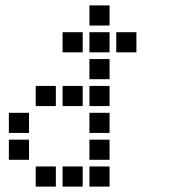

<svg xmlns="http://www.w3.org/2000/svg" viewBox="-20 -708 640 715"><path d="M314 -688Q313 -688 313 -688Q313 -688 313 -687V-614Q313 -613 313 -613Q313 -613 314 -613H387Q388 -613 388 -613Q388 -613 388 -614V-687Q388 -688 388 -688Q388 -688 387 -688ZM214 -588Q213 -588 213 -588Q213 -588 213 -587V-514Q213 -513 213 -513Q213 -513 214 -513H287Q288 -513 288 -513Q288 -513 288 -514V-587Q288 -588 288 -588Q288 -588 287 -588ZM314 -588Q313 -588 313 -588Q313 -588 313 -587V-514Q313 -513 313 -513Q313 -513 314 -513H387Q388 -513 388 -513Q388 -513 388 -514V-587Q388 -588 388 -588Q388 -588 387 -588ZM414 -588Q413 -588 413 -588Q413 -588 413 -587V-514Q413 -513 413 -513Q413 -513 414 -513H487Q488 -513 488 -513Q488 -513 488 -514V-587Q488 -588 488 -588Q488 -588 487 -588ZM314 -488Q313 -488 313 -488Q313 -488 313 -487V-414Q313 -413 313 -413Q313 -413 314 -413H387Q388 -413 388 -413Q388 -413 388 -414V-487Q388 -488 388 -488Q388 -488 387 -488ZM114 -388Q113 -388 113 -388Q113 -388 113 -387V-314Q113 -313 113 -313Q113 -313 114 -313H187Q188 -313 188 -313Q188 -313 188 -314V-387Q188 -388 188 -388Q188 -388 187 -388ZM214 -388Q213 -388 213 -388Q213 -388 213 -387V-314Q213 -313 213 -313Q213 -313 214 -313H287Q288 -313 288 -313Q288 -313 288 -314V-387Q288 -388 288 -388Q288 -388 287 -388ZM314 -388Q313 -388 313 -388Q313 -388 313 -387V-314Q313 -313 313 -313Q313 -313 314 -313H387Q388 -313 388 -313Q388 -313 388 -314V-387Q388 -388 388 -388Q388 -388 387 -388ZM14 -288Q13 -288 13 -288Q13 -288 13 -287V-214Q13 -213 13 -213Q13 -213 14 -213H87Q88 -213 88 -213Q88 -213 88 -214V-287Q88 -288 88 -288Q88 -288 87 -288ZM314 -288Q313 -288 313 -288Q313 -288 313 -287V-214Q313 -213 313 -213Q313 -213 314 -213H387Q388 -213 388 -213Q388 -213 388 -214V-287Q388 -288 388 -288Q388 -288 387 -288ZM14 -188Q13 -188 13 -188Q13 -188 13 -187V-114Q13 -113 13 -113Q13 -113 14 -113H87Q88 -113 88 -113Q88 -113 88 -114V-187Q88 -188 88 -188Q88 -188 87 -188ZM314 -188Q313 -188 313 -188Q313 -188 313 -187V-114Q313 -113 313 -113Q313 -113 314 -113H387Q388 -113 388 -113Q388 -113 388 -114V-187Q388 -188 388 -188Q388 -188 387 -188ZM114 -88Q113 -88 113 -88Q113 -88 113 -87V-14Q113 -13 113 -13Q113 -13 114 -13H187Q188 -13 188 -13Q188 -13 188 -14V-87Q188 -88 188 -88Q188 -88 187 -88ZM214 -88Q213 -88 213 -88Q213 -88 213 -87V-14Q213 -13 213 -13Q213 -13 214 -13H287Q288 -13 288 -13Q288 -13 288 -14V-87Q288 -88 288 -88Q288 -88 287 -88ZM314 -88Q313 -88 313 -88Q313 -88 313 -87V-14Q313 -13 313 -13Q313 -13 314 -13H387Q388 -13 388 -13Q388 -13 388 -14V-87Q388 -88 388 -88Q388 -88 387 -88Z"/></svg>

Font: Doto
Style: Bold
Weight: 700
Monospace: yes
Version: Version 1.000